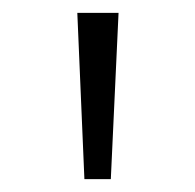

<svg xmlns="http://www.w3.org/2000/svg" viewBox="-20 -749 303 298"><path d="M111 -471 100 -729H164L152 -471Z"/></svg>

Font: Noto Sans Gurmukhi UI Condensed Light
Style: Regular
Weight: 300
Width: 3
Designer: Jelle Bosma - Monotype Design Team
Foundry: Monotype Imaging Inc.
Version: Version 2.004; ttfautohint (v1.8.4.7-5d5b)